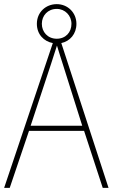

<svg xmlns="http://www.w3.org/2000/svg" viewBox="-20 -907 544 927"><path d="M476 0H504L276 -699C318 -708 349 -743 349 -792C349 -846 307 -887 254 -887C201 -887 158 -848 158 -792C158 -741 192 -707 235 -699L0 0H27L120 -275H386ZM254 -720C210 -720 182 -753 182 -792C182 -832 211 -864 254 -864C294 -864 325 -832 325 -792C325 -751 297 -720 254 -720ZM282 -601 377 -300H128L227 -600C236 -630 246 -657 255 -687C265 -653 274 -627 282 -601Z"/></svg>

Font: Noto Sans Malayalam SemiCondensed Thin
Style: Regular
Weight: 100
Width: 4
Designer: Jelle Bosma - Monotype Design Team
Foundry: Monotype Imaging Inc.
Version: Version 2.104